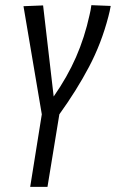

<svg xmlns="http://www.w3.org/2000/svg" viewBox="-20 -724 449 744"><path d="M97 0 142 -281 71 -700 147 -703 188 -350Q241 -426 274.5 -502.5Q308 -579 327 -666Q329 -675 331 -684.5Q333 -694 334 -704L409 -701Q407 -691 405 -680.5Q403 -670 400 -660Q373 -556 325 -465Q277 -374 210 -281L164 0Z"/></svg>

Font: Georama Condensed
Style: Italic
Weight: 400
Width: 3
Italic angle: -9°
Designer: Jean-Baptiste Levee
Foundry: Production Type
Version: Version 1.000